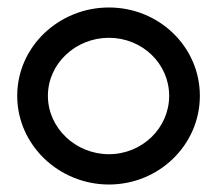

<svg xmlns="http://www.w3.org/2000/svg" viewBox="-20 -482 583 513"><path d="M26 -226C26 -95 137 11 271 11C405 11 514 -95 514 -226C514 -357 405 -462 271 -462C137 -462 26 -357 26 -226ZM108 -226C108 -312 182 -381 271 -381C360 -381 432 -312 432 -226C432 -140 360 -70 271 -70C182 -70 108 -140 108 -226Z"/></svg>

Font: Charger Pro
Style: Bd
Weight: 700
Designer: Jasper
Foundry: Cannot Into Space Fonts
Version: Version 1.09